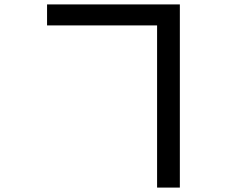

<svg xmlns="http://www.w3.org/2000/svg" viewBox="-20 -797 1040 869"><path d="M193 -682V-777H794V52H691V-682Z"/></svg>

Font: Noto Sans KR Medium
Style: Regular
Weight: 500
Designer: Ryoko NISHIZUKA  (kana, bopomofo & ideographs); Paul D. Hunt (Latin, Greek & Cyrillic); Sandoll Communications , Soo-you
Foundry: Adobe
Version: Version 2.004-H2;hotconv 1.0.118;makeotfexe 2.5.65603